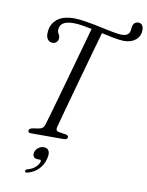

<svg xmlns="http://www.w3.org/2000/svg" viewBox="-104 -825 868 1130"><g transform="rotate(10 330.5 -260.0)"><path d="M265.5 -62.5Q259.5 -39 282 -35.5L324.5 -29Q340 -24.5 338.5 -14.5Q337 0 316 0H120Q101.5 0 103 -13.5Q103.5 -25.5 123 -30L161.5 -36Q175.5 -38.5 183.8 -45.8Q192 -53 196.5 -69.5Q204 -94 216.5 -137.8Q229 -181.5 244.8 -237.2Q260.5 -293 277.5 -353.8Q294.5 -414.5 311 -473.5Q327.5 -532.5 341.5 -582.8Q355.5 -633 365 -667Q333.5 -673.5 305.8 -677.8Q278 -682 258 -682Q212 -682 193 -668.2Q174 -654.5 172.5 -632Q170.5 -616 178.5 -604.5Q186.5 -593 186 -578Q185.5 -565.5 176.2 -556Q167 -546.5 151.5 -546.5Q133 -547 122.2 -562.2Q111.5 -577.5 114 -604Q116.5 -651 151.5 -680.8Q186.5 -710.5 254.5 -710.5Q284.5 -710.5 326 -703.5Q367.5 -696.5 410.8 -687.2Q454 -678 490 -671Q526 -664 544 -664Q582 -664 591 -688Q594 -697 594.5 -705.5Q595 -714 596.5 -721.5Q603 -751.5 630.5 -751.5Q644 -751.5 652.5 -741.5Q661 -731.5 661 -711Q660.5 -675 634 -652.8Q607.5 -630.5 564.5 -630.5Q541.5 -630.5 505.5 -637.2Q469.5 -644 429.5 -653Q417 -609.5 398.8 -545Q380.5 -480.5 360.5 -408Q340.5 -335.5 321.2 -266.5Q302 -197.5 287.2 -143.2Q272.5 -89 265.5 -62.5ZM186 143.5Q168 143.5 160.8 132.8Q153.5 122 158 106.5Q162.5 89.5 177.2 78.5Q192 67.5 209.5 67.5Q230 67.5 239.2 82.8Q248.5 98 240 131Q230 170.5 203.5 196.2Q177 222 140 231.5Q125.5 235 124.5 225.5Q124.5 215 137.5 212Q165.5 204.5 183.2 188.2Q201 172 205 155Q208 143.5 197 143.5Z"/></g></svg>

Font: Fraunces 72pt Soft Light
Style: Italic
Weight: 300
Italic angle: -16°
Version: Version 1.000;[b76b70a41]